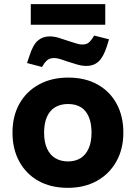

<svg xmlns="http://www.w3.org/2000/svg" viewBox="-20 -894 653 923"><path d="M306 9Q224 9 164.5 -24.5Q105 -58 72.5 -118Q40 -178 40 -256Q40 -336 73.5 -395.5Q107 -455 167.5 -488Q228 -521 308 -521Q390 -521 449.5 -487.5Q509 -454 541 -394.5Q573 -335 573 -256Q573 -178 539.5 -118Q506 -58 446 -24.5Q386 9 306 9ZM307 -118Q342 -118 367 -133.5Q392 -149 406 -180Q420 -211 420 -256Q420 -302 406.5 -333Q393 -364 368 -379Q343 -394 307 -394Q272 -394 246 -379Q220 -364 206 -333Q192 -302 192 -256Q192 -211 206 -180Q220 -149 246 -133.5Q272 -118 307 -118ZM128 -775V-874H486V-775ZM182 -572 110 -591 121 -624Q138 -678 161.5 -698.5Q185 -719 219 -719Q240 -719 263 -712Q286 -705 309 -697Q329 -691 345.5 -685.5Q362 -680 374 -680Q391 -680 401 -685.5Q411 -691 421 -705L433 -723L504 -705L494 -672Q477 -619 453.5 -598Q430 -577 396 -577Q375 -577 352 -583.5Q329 -590 305 -598Q286 -605 269.5 -610Q253 -615 241 -615Q225 -615 214.5 -609.5Q204 -604 194 -591Z"/></svg>

Font: REM SemiBold
Style: Regular
Weight: 600
Designer: Octavio Pardo
Foundry: Ashler Design
Version: Version 1.005;gftools[0.9.28]